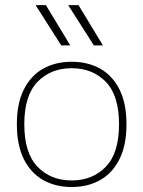

<svg xmlns="http://www.w3.org/2000/svg" viewBox="-20 -731 564 756"><path d="M262.2 -462.4Q344.7 -462.4 396.7 -408.7Q448.7 -355 448.7 -241.7Q448.7 -128.4 396.7 -74.5Q344.7 -20.5 262.2 -20.5Q179.7 -20.5 127.7 -74.5Q75.7 -128.4 75.7 -241.7Q75.7 -355 127.7 -408.7Q179.7 -462.4 262.2 -462.4ZM262.2 -487.8Q198.7 -487.8 150.1 -460.7Q101.6 -433.6 74 -378.9Q46.4 -324.2 46.4 -241.7Q46.4 -159.2 74 -104.2Q101.6 -49.3 150.1 -22Q198.7 5.4 262.2 5.4Q325.7 5.4 374.3 -22Q422.9 -49.3 450.4 -104.2Q478 -159.2 478 -241.7Q478 -324.2 450.4 -378.9Q422.9 -433.6 374.3 -460.7Q325.7 -487.8 262.2 -487.8ZM385.3 -552.2 289.1 -710.9H248.5L349.6 -552.2ZM256.8 -552.2 160.6 -710.9H120.1L221.2 -552.2Z"/></svg>

Font: Estedad-FD-VF Thin
Style: Regular
Weight: 100
Designer: Amin Abedi
Version: Version 5.0